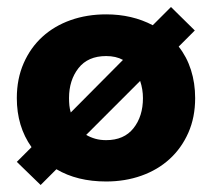

<svg xmlns="http://www.w3.org/2000/svg" viewBox="-20 -511 605 548"><path d="M283 7Q200 7 141 -28L96 17L28 -49L70 -91Q28 -150 28 -231Q28 -286 47.5 -330.5Q67 -375 101 -406Q135 -437 181.5 -453.5Q228 -470 283 -470Q357 -470 416 -439L468 -491L536 -424L490 -378Q513 -349 525 -311.5Q537 -274 537 -231Q537 -176 517.5 -132Q498 -88 464 -57Q430 -26 383.5 -9.5Q337 7 283 7ZM283 -111Q334 -111 361 -145Q388 -179 388 -231Q388 -256 380 -280L226 -126Q238 -119 252 -115Q266 -111 283 -111ZM177 -231Q177 -220 178 -210Q179 -200 182 -190L331 -340Q311 -351 283 -351Q231 -351 204 -316.5Q177 -282 177 -231Z"/></svg>

Font: Tilda Sans Extra Bold
Style: Regular
Weight: 800
Designer: ParaType Ltd
Foundry: ParaType Ltd
Version: Version 1.009